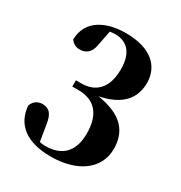

<svg xmlns="http://www.w3.org/2000/svg" viewBox="-182 -892 975 1037"><g transform="rotate(30 306.0 -373.5)"><path d="M283 17C454 17 559 -67 559 -189C559 -294 503 -370 345 -394C484 -422 536 -495 536 -587C536 -690 461 -764 303 -764C181 -764 76 -713 73 -593C84 -574 104 -562 129 -562C164 -562 195 -579 204 -630L223 -727C235 -729 246 -730 256 -730C332 -730 377 -680 377 -581C377 -462 318 -408 230 -408H196V-369H235C337 -369 391 -306 391 -188C391 -76 334 -18 231 -18C217 -18 205 -19 194 -22L178 -120C169 -187 144 -207 104 -207C78 -207 52 -193 41 -161C50 -49 131 17 283 17Z"/></g></svg>

Font: Noto Serif CJK HK Black
Style: Regular
Weight: 900
Designer: Ryoko NISHIZUKA 西塚涼子 (kana & ideographs); Frank Grießhammer (Latin, Greek & Cyrillic); Wenlong ZHANG 张文龙 (bopomofo); San
Foundry: Adobe
Version: Version 2.001;hotconv 1.1.0;makeotfexe 2.6.0